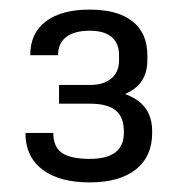

<svg xmlns="http://www.w3.org/2000/svg" viewBox="-20 -805 370 400"><path d="M167 -425Q103 -425 68 -452Q33 -479 33 -528H91Q91 -499 109 -486.5Q127 -474 167 -474Q238 -474 238 -528V-532Q238 -561 221 -575Q204 -589 167 -589H103V-628H167Q196 -628 212 -641.5Q228 -655 228 -679V-690Q228 -715 212.5 -728Q197 -741 167 -741Q135 -741 118 -728Q101 -715 101 -690H43Q43 -736 75.5 -760.5Q108 -785 167 -785Q225 -785 256 -760.5Q287 -736 287 -690V-679Q287 -640 259 -619.5Q231 -599 186 -599V-617Q237 -617 267 -595.5Q297 -574 297 -532V-528Q297 -479 263 -452Q229 -425 167 -425Z"/></svg>

Font: Pathway Extreme 8pt Thin 12pt Thin
Style: Regular
Weight: 250
Version: Version 1.001;gftools[0.9.26]